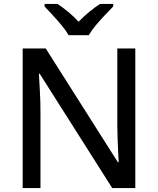

<svg xmlns="http://www.w3.org/2000/svg" viewBox="-20 -962 808 982"><path d="M672 0H554L183 -585H179Q181 -547 184 -495Q187 -443 187 -389V0H96V-714H214L583 -132H587Q586 -150 584.5 -182.5Q583 -215 581.5 -252Q580 -289 580 -321V-714H672ZM331 -782Q318 -805 296 -831.5Q274 -858 250 -884Q226 -910 208 -929V-942H274Q300 -925 328.5 -901.5Q357 -878 382 -851Q437 -907 492 -942H559V-929Q541 -910 516.5 -884.5Q492 -859 469.5 -832Q447 -805 434 -782Z"/></svg>

Font: Noto Sans Kayah Li Medium
Style: Regular
Weight: 500
Designer: Monotype Design Team, Sérgio Martins
Foundry: Monotype Imaging Inc.
Version: Version 2.002; ttfautohint (v1.8.4.7-5d5b)